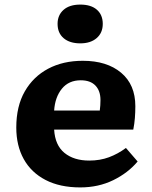

<svg xmlns="http://www.w3.org/2000/svg" viewBox="-20 -803 663 837"><path d="M330 14Q241 14 178.5 -18.5Q116 -51 83.5 -109.5Q51 -168 51 -247Q51 -340 88 -404.5Q125 -469 190 -503.5Q255 -538 341 -538Q446 -538 508 -486Q570 -434 570 -340Q570 -314 568 -288.5Q566 -263 561 -238H216Q220 -170 261 -136.5Q302 -103 369 -103Q416 -103 455 -117.5Q494 -132 529 -158L580 -99Q538 -49 473.5 -17.5Q409 14 330 14ZM216 -321H415Q418 -344 418 -367Q418 -407 396 -430Q374 -453 332 -453Q280 -453 250 -416.5Q220 -380 216 -321ZM330 -614Q284 -614 257.5 -636.5Q231 -659 231 -699Q231 -737 257 -760Q283 -783 330 -783Q377 -783 402.5 -760.5Q428 -738 428 -699Q428 -660 401.5 -637Q375 -614 330 -614Z"/></svg>

Font: Literata 7pt
Style: Bold
Weight: 700
Designer: Latin by Veronika Burian and Jose Scaglione. Greek by Irene Vlachou. Cyrillic by Vera Evstafieva.
Foundry: TypeTogether
Version: Version 3.002